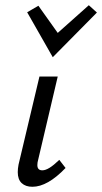

<svg xmlns="http://www.w3.org/2000/svg" viewBox="-20 -709 391 735"><path d="M48 -50Q48 -63 51 -79L131 -416H201L126 -97Q123 -87 123 -77Q123 -57 142 -57Q154 -57 169.5 -66.5Q185 -76 207 -97L231 -66Q162 6 104 6Q78 6 63 -8Q48 -22 48 -50ZM84 -662 127 -687 201 -583 320 -689 351 -661 182 -490Z"/></svg>

Font: Ysabeau Medium
Style: Italic
Weight: 500
Italic angle: -12°
Designer: Christian Thalmann (Catharsis Fonts)
Version: Version 0.003